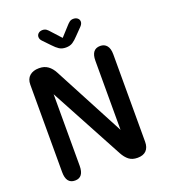

<svg xmlns="http://www.w3.org/2000/svg" viewBox="-146 -910 895 1019"><g transform="rotate(-20 301.5 -401.0)"><path d="M102.5 4.5Q52.5 4.5 52.5 -61V-555Q52.5 -587.5 72.2 -604.5Q92 -621.5 124 -621.5H126.5Q155 -621.5 175.2 -607Q195.5 -592.5 209.5 -565.5L420.5 -166V-556Q420.5 -621.5 471 -621.5Q494.5 -621.5 508 -605Q521.5 -588.5 521.5 -556V-62Q521.5 -30 504.8 -12.8Q488 4.5 456 4.5H455Q426 4.5 407.2 -10Q388.5 -24.5 374 -51.5L151.5 -465V-61Q151.5 4.5 102.5 4.5ZM407 -753 369 -714Q351.5 -695 336.2 -685.2Q321 -675.5 298.5 -675.5Q276.5 -675.5 261.2 -685.2Q246 -695 228.5 -714L191 -753Q179.5 -764.5 179.5 -777.5Q179.5 -789.5 188.5 -797.5Q197.5 -805.5 212 -805.5Q225 -805.5 233.8 -799Q242.5 -792.5 252 -781L299 -729.5L346 -781Q355 -791.5 364 -798.5Q373 -805.5 386 -805.5Q400.5 -805.5 409.8 -797.8Q419 -790 419 -778Q419 -765.5 407 -753Z"/></g></svg>

Font: Sono Medium
Style: Regular
Weight: 500
Designer: Tyler Finck
Foundry: Tyler Finck
Version: Version 2.112